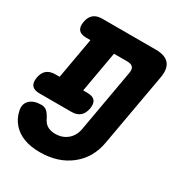

<svg xmlns="http://www.w3.org/2000/svg" viewBox="-194 -854 984 1059"><g transform="rotate(30 297.5 -325.0)"><path d="M123 -595Q89 -595 75 -612Q61 -629 67 -663Q73 -697 93 -713.5Q113 -730 147 -730H489Q549 -730 574 -700Q599 -670 588 -610L506 -149Q488 -43 410 18.5Q332 80 216 80Q102 80 45 17Q14 -17 5 -64Q-3 -103 22 -127Q47 -151 95 -151Q117 -151 131.5 -137.5Q146 -124 162 -91Q166 -84 171 -78Q193 -51 239 -50Q285 -50 316.5 -76.5Q348 -103 356 -149L426 -545Q431 -571 420.5 -583Q410 -595 385 -595H300L254 -335H281Q315 -335 329 -318.5Q343 -302 337 -268Q331 -234 311 -217Q291 -200 257 -200H53Q19 -200 5 -217Q-9 -234 -3 -268Q3 -302 23 -318.5Q43 -335 77 -335H104L150 -595Z"/></g></svg>

Font: Maple Mono ExtraBold
Style: Italic
Weight: 800
Italic angle: -10°
Monospace: yes
Designer: subframe7536
Version: Version 7.200